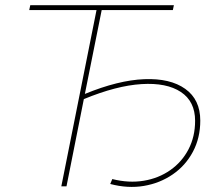

<svg xmlns="http://www.w3.org/2000/svg" viewBox="-20 -720 850 742"><path d="M217 0 353 -681H93L97 -700H652L648 -681H373L308 -357Q437 -410 537.5 -414Q638 -418 696 -376.5Q754 -335 754 -254Q754 -187 725.5 -133.5Q697 -80 647.5 -46Q598 -12 536 -1.5Q474 9 406 -9L414 -28Q478 -12 535.5 -21.5Q593 -31 638 -62.5Q683 -94 708.5 -143Q734 -192 734 -253Q734 -328 679 -364.5Q624 -401 527 -395Q430 -389 304 -337L237 0Z"/></svg>

Font: Montserrat Thin
Style: Italic
Weight: 100
Italic angle: -11.3°
Designer: Julieta Ulanovsky
Foundry: Julieta Ulanovsky
Version: Version 9.000; ttfautohint (v1.8.4.7-5d5b)